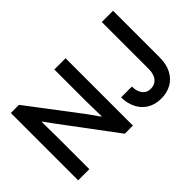

<svg xmlns="http://www.w3.org/2000/svg" viewBox="-103 -1081 1451 1451"><g transform="rotate(-45 622.0 -356.0)"><path d="M76.2 -719.7H163.1L479.5 -302.7L540 -216.8H543.9L541 -385.7V-719.7H661.1V0H574.2L259.8 -420.9L197.3 -506.8H193.4L195.3 -336.9V0H76.2ZM748.5 -213.9H863.8Q864.7 -161.6 888.7 -130.9Q912.6 -100.1 953.6 -100.6Q996.1 -100.1 1022.2 -130.6Q1048.3 -161.1 1048.3 -218.8V-719.7H1168.5V-220.7Q1168.5 -148.4 1141.6 -96.9Q1114.7 -45.4 1067.1 -18.8Q1019.5 7.8 957.5 7.8Q894.5 7.8 847.7 -19.8Q800.8 -47.4 775.1 -97.7Q749.5 -147.9 748.5 -213.9Z"/></g></svg>

Font: Reddit Sans Fudge SemiBold
Style: Regular
Weight: 600
Designer: Stephen Hutchings
Foundry: Reddit
Version: Version 1.011